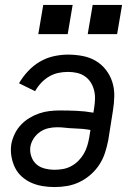

<svg xmlns="http://www.w3.org/2000/svg" viewBox="-20 -749 540 777"><path d="M201 8Q176 8 152 4Q128 0 106.5 -9.5Q85 -19 67.5 -35Q50 -51 40 -72Q30 -93 26 -117.5Q22 -142 26 -167Q30 -187 39.5 -207Q49 -227 64.5 -243.5Q80 -260 99 -271.5Q118 -283 138.5 -290Q159 -297 180 -299.5Q201 -302 221 -302Q256 -302 290.5 -300.5Q325 -299 358 -293L361 -312Q364 -331 364.5 -349Q365 -367 360.5 -384.5Q356 -402 346.5 -416.5Q337 -431 323 -440.5Q309 -450 291.5 -454Q274 -458 255 -458Q236 -458 216.5 -454Q197 -450 179 -439.5Q161 -429 146.5 -413.5Q132 -398 122 -380L57 -412Q72 -438 93.5 -461Q115 -484 141.5 -499.5Q168 -515 197.5 -521.5Q227 -528 255 -528Q285 -528 314 -522.5Q343 -517 367 -503Q391 -489 408.5 -466.5Q426 -444 434.5 -417Q443 -390 442.5 -360.5Q442 -331 437 -301L418 -181Q413 -156 405 -131Q397 -106 382.5 -83.5Q368 -61 347 -42.5Q326 -24 302 -12.5Q278 -1 252.5 3.5Q227 8 201 8ZM201 -62Q218 -62 235 -65Q252 -68 268 -76.5Q284 -85 297 -98Q310 -111 319 -126.5Q328 -142 333 -158.5Q338 -175 341 -192L346 -223Q330 -226 313 -227.5Q296 -229 278.5 -229.5Q261 -230 244.5 -232Q228 -234 211 -234Q193 -234 175.5 -230Q158 -226 142.5 -215.5Q127 -205 116.5 -189Q106 -173 103 -156Q100 -136 106.5 -116.5Q113 -97 127 -84.5Q141 -72 161 -67Q181 -62 201 -62ZM335 -611 355 -729H474L454 -611ZM135 -611 155 -729H274L254 -611Z"/></svg>

Font: Iosevka SS04
Style: Italic
Weight: 400
Italic angle: -9°
Monospace: yes
Designer: Belleve Invis
Foundry: Belleve Invis
Version: Version 19.0.0; ttfautohint (v1.8.4)